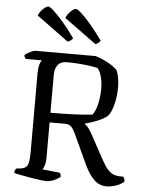

<svg xmlns="http://www.w3.org/2000/svg" viewBox="-62 -1000 789 1049"><g transform="rotate(5 332.5 -475.5)"><path d="M232 0Q223 0 199 -3Q175 -6 145 -11Q115 -16 89.5 -21Q64 -26 53 -30Q53 -38 56 -44Q59 -50 62 -54L88 -57Q114 -60 123.5 -78Q133 -96 133 -148V-578Q133 -615 139.5 -633Q146 -651 150 -655H63Q54 -662 53 -675Q57 -681 68.5 -687.5Q80 -694 92 -699Q104 -704 110 -704H440Q472 -695 506 -677Q540 -659 560 -639Q569 -621 573.5 -596Q578 -571 578 -545Q578 -493 566 -448Q554 -403 536 -384Q519 -369 483 -354Q447 -339 416 -332V-328Q428 -319 435.5 -309Q443 -299 454 -280L515 -168Q531 -138 546 -114Q561 -90 580 -76Q599 -62 628 -61H649Q651 -57 654.5 -50.5Q658 -44 658 -34Q638 -17 611 -8.5Q584 0 563 0Q522 0 493.5 -28Q465 -56 442 -104L361 -279Q351 -299 340 -309.5Q329 -320 308 -321H222V-126Q222 -103 216.5 -85.5Q211 -68 206 -62L301 -52Q308 -45 308 -30Q294 -18 272 -9Q250 0 232 0ZM222 -374Q290 -374 350 -376.5Q410 -379 452 -384Q470 -408 478.5 -448Q487 -488 487 -528Q487 -563 479.5 -592.5Q472 -622 457 -640Q437 -645 406.5 -649Q376 -653 344.5 -655Q313 -657 291 -657Q253 -657 237.5 -636Q222 -615 222 -581ZM282 -769 107 -897Q113 -916 131 -933.5Q149 -951 160 -951Q169 -951 191.5 -930.5Q214 -910 245.5 -873.5Q277 -837 310 -790Q301 -776 282 -769ZM434 -769 258 -897Q264 -915 282 -933Q300 -951 312 -951Q320 -951 343 -930.5Q366 -910 397 -873.5Q428 -837 461 -790Q458 -784 450 -777.5Q442 -771 434 -769Z"/></g></svg>

Font: Texturina Light
Style: Regular
Weight: 300
Designer: Guillermo Torres Carreño
Foundry: Omnibus-Type
Version: Version 1.002; ttfautohint (v1.8.3)